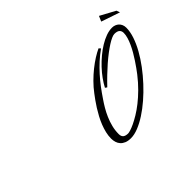

<svg xmlns="http://www.w3.org/2000/svg" viewBox="-158 -1202 1532 1532"><g transform="rotate(-45 608.0 -435.5)"><path d="M705.1 -431.6Q722.2 -464.8 747.6 -500Q772.9 -535.2 804.2 -568.4Q835.4 -601.6 871.1 -631.3Q906.7 -661.1 943.1 -683.3Q979.5 -705.6 1015.4 -718.5Q1051.3 -731.4 1084 -731.4Q1100.6 -731.4 1115.2 -725.8Q1129.9 -720.2 1140.9 -710Q1151.9 -699.7 1158.4 -684.6Q1165 -669.4 1165 -650.4Q1165 -606 1147.7 -554.4Q1130.4 -502.9 1100.3 -449Q1070.3 -395 1029.8 -340.8Q989.3 -286.6 942.9 -236.6Q896.5 -186.5 846.4 -143.3Q796.4 -100.1 747.3 -68.4Q698.2 -36.6 652.3 -18.3Q606.4 0 568.4 0Q536.6 0 514.6 -9Q492.7 -18.1 479 -33.2Q465.3 -48.3 459.2 -68.4Q453.1 -88.4 453.1 -110.4Q453.1 -142.1 460.9 -175Q468.8 -208 481.7 -240.7Q494.6 -273.4 511.5 -304.7Q528.3 -335.9 546.1 -364.3Q564 -392.6 581.3 -416.7Q598.6 -440.9 613.3 -460Q643.1 -500 679 -535.9Q714.8 -571.8 752 -601.6Q789.1 -631.3 825.2 -654.1Q861.3 -676.8 891.6 -690.4L905.3 -675.8Q862.3 -645.5 824.7 -611.1Q787.1 -576.7 753.4 -539.3Q719.7 -502 689.2 -461.4Q658.7 -420.9 629.9 -377.9Q611.3 -351.1 592.3 -318.8Q573.2 -286.6 557.4 -250.2Q541.5 -213.9 531.5 -174.1Q521.5 -134.3 521.5 -92.8Q521.5 -66.9 535.9 -54.9Q550.3 -43 579.1 -43Q586.9 -43 607.2 -49.1Q627.4 -55.2 656.2 -68.8Q685.1 -82.5 721.2 -104.2Q757.3 -126 797.4 -157.5Q837.4 -189 879.4 -230.5Q921.4 -272 962.9 -325.2Q976.1 -342.3 992.9 -365.7Q1009.8 -389.2 1027.3 -415.8Q1044.9 -442.4 1061.8 -471.4Q1078.6 -500.5 1091.8 -529.1Q1105 -557.6 1113 -585Q1121.1 -612.3 1121.1 -635.7Q1121.1 -657.7 1107.2 -670.2Q1093.3 -682.6 1062.5 -682.6Q1049.3 -682.6 1028.6 -673.3Q1007.8 -664.1 981.4 -647.2Q955.1 -630.4 923.8 -606.7Q892.6 -583 859.1 -554Q825.7 -524.9 790.5 -491.2Q755.4 -457.5 720.7 -420.9ZM1057.6 -826.2 1077.1 -871.1 1205.1 -801.8 1215.8 -772.5Z"/></g></svg>

Font: Meie Script
Style: Regular
Weight: 400
Version: Version 1.001